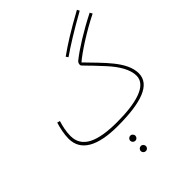

<svg xmlns="http://www.w3.org/2000/svg" viewBox="-293 -951 1406 1406"><g transform="rotate(-45 409.5 -248.5)"><path d="M468 -591C542 -642 631 -698 767 -774L757 -793C620 -718 529 -661 456 -608ZM366 21C606 21 749 -25 749 -144C749 -266 619 -380 508 -497C568 -548 696 -631 819 -692L808 -712C681 -648 568 -577 502 -524C493 -516 487 -509 487 -491C487 -480 515 -462 620 -346C681 -279 725 -208 725 -143C725 -39 573 -3 384 -3C183 -3 70 -51 70 -173C70 -221 81 -266 93 -305L71 -311C58 -269 46 -214 46 -169C46 -39 163 21 366 21ZM382 188C396 188 408 176 408 162C408 147 396 135 382 135C367 135 355 147 355 162C355 176 367 188 382 188ZM383 296C397 296 409 284 409 270C409 255 397 243 383 243C368 243 356 255 356 270C356 284 368 296 383 296Z"/></g></svg>

Font: Noto Sans Arabic SemCond Thin
Style: Regular
Weight: 100
Width: 4
Designer: Monotype Design Team, Nadine Chahine, Nizar Qandah and Khaled Hosny
Foundry: Monotype Imaging Inc.
Version: Version 2.012